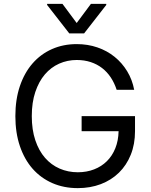

<svg xmlns="http://www.w3.org/2000/svg" viewBox="-20 -966 783 996"><path d="M585.2 -500Q573.5 -535.9 554.5 -564.5Q535.5 -593 509.4 -613.1Q483.3 -633.2 450.3 -644Q417.3 -654.8 377.8 -654.8Q329.5 -654.8 286.9 -635.8Q244.3 -616.8 212.9 -580.1Q181.5 -543.3 163.2 -489Q144.9 -434.7 144.9 -363.6Q144.9 -293 163.2 -238.5Q181.5 -183.9 213.6 -147.2Q245.7 -110.4 289.4 -91.4Q333.1 -72.4 383.5 -72.4Q429.7 -72.4 468.2 -87.4Q506.7 -102.3 534.6 -130Q562.5 -157.7 578.3 -197.1Q594.1 -236.5 595.2 -285.5H403.4V-363.6H680.4V-285.5Q680.4 -218 658.4 -163.4Q636.4 -108.7 596.9 -70.1Q557.5 -31.6 503 -10.8Q448.5 9.9 383.5 9.9Q311.1 9.9 251.4 -16.2Q191.8 -42.3 149.1 -90.7Q106.5 -139.2 83.1 -208.3Q59.7 -277.3 59.7 -363.6Q59.7 -449.9 83.1 -519.2Q106.5 -588.4 148.8 -636.9Q191.1 -685.4 249.5 -711.3Q307.9 -737.2 377.8 -737.2Q435.4 -737.2 485.4 -720Q535.5 -702.8 574.4 -671.3Q613.3 -639.9 639.7 -596.4Q666.2 -552.9 676.1 -500ZM377.8 -846.6 451.7 -946H531.2V-940.3L416.2 -792.6H339.5L224.4 -940.3V-946H304Z"/></svg>

Font: Fast_Sans
Style: Regular
Weight: 400
Designer: Rasmus Andersson
Foundry: rsms
Version: Version 3.018;git-588b23468